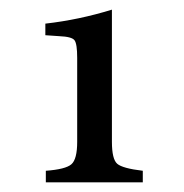

<svg xmlns="http://www.w3.org/2000/svg" viewBox="-20 -779 382 398"><path d="M276 -401V-425C248 -428.3 230.3 -433.2 223 -439.5C215.7 -445.8 212 -461 212 -485V-759C166.7 -745 120.7 -735.3 74 -730V-706L103 -704C120.3 -703.3 130.8 -700.5 134.5 -695.5C138.2 -690.5 140 -678.3 140 -659V-485C140 -461 136 -445.5 128 -438.5C120 -431.5 102.3 -427 75 -425V-401Z"/></svg>

Font: Ponomar Unicode
Style: Regular
Weight: 400
Version: 1.3